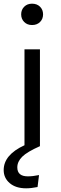

<svg xmlns="http://www.w3.org/2000/svg" viewBox="-38 -794 332 1043"><path d="M136 -774Q163 -774 179.5 -757.5Q196 -741 196 -716Q196 -691 179.5 -674.5Q163 -658 136 -658Q110 -658 93.5 -674.5Q77 -691 77 -716Q77 -741 93.5 -757.5Q110 -774 136 -774ZM95 -5V-526H179V0Q109 31 82.5 57.5Q56 84 56 115Q56 164 113 164Q140 164 174 157L166 222Q131 229 104 229Q48 229 15 201Q-18 173 -18 130Q-18 47 95 -5Z"/></svg>

Font: FiraGO Book
Style: Regular
Weight: 350
Designer: bBox Type
Foundry: bBox Type GmbH
Version: Version 1.001;PS 001.001;hotconv 1.0.88;makeotf.lib2.5.64775